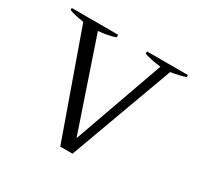

<svg xmlns="http://www.w3.org/2000/svg" viewBox="-115 -629 779 760"><g transform="rotate(30 274.5 -249.0)"><path d="M76 -473Q31 -480 9 -489V-498H221V-486Q190 -475 144 -471L283 -61L429 -472Q380 -478 353 -488V-498H540V-489Q517 -480 473 -473L300 0H244Z"/></g></svg>

Font: Trirong Light
Style: Regular
Weight: 300
Designer: Katatrad Team
Foundry: CadsonDemak
Version: Version 1.001